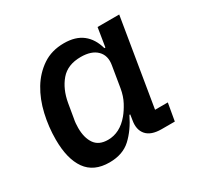

<svg xmlns="http://www.w3.org/2000/svg" viewBox="-122 -669 844 822"><g transform="rotate(-30 300.0 -258.0)"><path d="M199 12Q122 12 85 -40Q48 -92 48 -188Q48 -250 62 -311Q76 -372 105 -420Q134 -468 178.5 -498Q223 -528 284 -528Q341 -528 375.5 -501Q410 -474 424 -423H429L444 -516H551L480 -86H543L528 0H463Q411 0 388.5 -26Q366 -52 374 -96L378 -122H374Q345 -62 305 -25Q265 12 199 12ZM242 -75Q301 -75 346 -129Q362 -148 377 -176Q392 -204 398 -240L415 -343Q423 -388 396.5 -414.5Q370 -441 317 -441Q252 -441 217.5 -400.5Q183 -360 172 -297L160 -226Q158 -217 157 -205.5Q156 -194 156 -183Q156 -134 176.5 -104.5Q197 -75 242 -75Z"/></g></svg>

Font: IBM Plex Mono Medium
Style: Italic
Weight: 500
Italic angle: -9°
Monospace: yes
Designer: Mike Abbink, Paul van der Laan, Pieter van Rosmalen
Foundry: Bold Monday
Version: Version 2.3